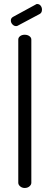

<svg xmlns="http://www.w3.org/2000/svg" viewBox="-20 -936 247 956"><path d="M34 -834Q34 -846 45 -852L157 -913Q160 -916 165 -916Q176 -916 182.5 -907.5Q189 -899 189 -888Q189 -872 177 -866L70 -809Q66 -806 60 -806Q50 -806 42 -814.5Q34 -823 34 -834ZM71 -26V-739Q71 -749 80 -756Q89 -763 103 -763Q117 -763 126.5 -756Q136 -749 136 -739V-26Q136 -16 126.5 -8Q117 0 103 0Q90 0 80.5 -8Q71 -16 71 -26Z"/></svg>

Font: Terminal Dosis
Style: Regular
Weight: 400
Designer: Edgar Tolentino, Pablo Impallari, Igino Marini
Foundry: Edgar Tolentino, Pablo Impallari, Igino Marini
Version: Version 1.007